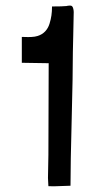

<svg xmlns="http://www.w3.org/2000/svg" viewBox="-20 -654 337 674"><path d="M162.6 -631.3Q200.7 -631.3 213.4 -632.8Q214.4 -633.3 216.3 -633.5Q218.3 -633.8 220 -634Q221.7 -634.3 223.6 -634.3H227.5Q229.5 -634.3 231 -633.5Q232.4 -632.8 233.4 -631.8Q236.3 -628.4 237.5 -622.3Q238.8 -616.2 238.8 -611.1Q238.8 -606 238.5 -597.9Q238.3 -589.8 238.3 -587.9Q238.3 -568.4 237.1 -529.5Q235.8 -490.7 235.8 -471.2Q235.8 -393.1 231.7 -236.6Q227.5 -80.1 227.5 -2L168.5 0L149.9 -0.5L148.4 -29.3L149.9 -110.4L150.9 -432.1L56.6 -433.6V-524.4Q59.6 -524.4 66.9 -524.2Q74.2 -523.9 78.9 -523.9Q83.5 -523.9 90.1 -524.2Q96.7 -524.4 102.1 -525.4Q107.4 -526.4 112.3 -527.8Q127.9 -532.7 138.4 -543.7Q148.9 -554.7 153.8 -570.6Q158.7 -586.4 160.6 -600.1Q162.6 -613.8 162.6 -631.3Z"/></svg>

Font: Urdu Khush Khati
Style: Regular
Weight: 400
Version: Version 001.500